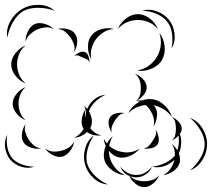

<svg xmlns="http://www.w3.org/2000/svg" viewBox="-45 -624 870 788"><path d="M-15 -469Q-21 -504 -2.5 -537Q16 -570 46 -587Q77 -605 115 -604Q153 -603 179 -580Q146 -592 111 -592Q76 -592 51 -579Q27 -565 9 -534.5Q-9 -504 -15 -469ZM539 -580Q568 -589 599 -577.5Q630 -566 649 -542Q668 -517 671.5 -484Q675 -451 659 -425Q665 -455 661 -485.5Q657 -516 641 -535Q626 -555 598 -567Q570 -579 539 -580ZM439 -505Q448 -529 471.5 -547.5Q495 -566 521 -566Q547 -566 570.5 -547.5Q594 -529 603 -505Q586 -525 564 -533.5Q542 -542 521 -542Q500 -542 478 -533.5Q456 -525 439 -505ZM60 -453Q59 -473 69 -494.5Q79 -516 97 -525Q115 -533 138.5 -526Q162 -519 175 -505Q157 -514 139.5 -511.5Q122 -509 107 -503Q93 -496 79 -484Q65 -472 60 -453ZM330 -380Q317 -401 316 -429.5Q315 -458 330 -478Q344 -497 372 -504.5Q400 -512 423 -505Q399 -504 380 -491.5Q361 -479 349 -463Q337 -448 331 -426Q325 -404 330 -380ZM191 -505Q209 -510 231 -505Q253 -500 263 -485Q274 -470 271.5 -447.5Q269 -425 259 -410Q264 -428 258 -443.5Q252 -459 244 -471Q235 -483 222.5 -493.5Q210 -504 191 -505ZM609 -489Q627 -467 630.5 -435Q634 -403 620 -378Q606 -354 575.5 -341.5Q545 -329 518 -335Q545 -339 566.5 -355Q588 -371 599 -391Q611 -410 614.5 -436Q618 -462 609 -489ZM60 -282Q37 -290 19 -312.5Q1 -335 1 -360Q1 -384 19 -406.5Q37 -429 60 -437Q41 -422 33 -400.5Q25 -379 25 -360Q25 -340 33 -319Q41 -298 60 -282ZM259 -394Q267 -402 280.5 -408.5Q294 -415 304 -410Q314 -406 318.5 -391.5Q323 -377 323 -366Q320 -377 311 -381Q302 -385 294 -388Q286 -392 277.5 -395.5Q269 -399 259 -394ZM509 -321Q526 -316 541 -300.5Q556 -285 557 -267Q558 -250 544 -233.5Q530 -217 514 -210Q527 -222 530.5 -237Q534 -252 533 -266Q533 -280 528 -295Q523 -310 509 -321ZM60 -131Q40 -138 23.5 -157.5Q7 -177 7 -198Q7 -220 23.5 -239.5Q40 -259 60 -266Q44 -252 37.5 -233.5Q31 -215 31 -198Q31 -181 37.5 -162.5Q44 -144 60 -131ZM340 -68 337 -70Q323 -74 312 -82Q288 -60 259 -59Q273 -65 282.5 -74.5Q292 -84 298 -95L297 -97Q287 -114 291 -137.5Q295 -161 306 -175Q304 -183 299 -190Q306 -185 313 -177Q322 -200 342.5 -216.5Q363 -233 388 -235Q364 -224 345 -205.5Q326 -187 320 -167Q328 -153 331 -138Q334 -123 330 -109Q328 -103 325 -98Q333 -88 345 -79.5Q357 -71 372 -69Q357 -66 339 -70Q339 -69 340 -68ZM482 -160Q496 -190 529 -207Q522 -209 514 -210Q526 -213 539 -212Q559 -219 577 -217Q605 -215 629 -193Q653 -171 660 -144Q646 -164 626 -176Q606 -188 585 -192Q588 -189 591 -185Q602 -169 599 -145Q596 -121 585 -105Q590 -124 585 -141.5Q580 -159 571 -172Q563 -185 552 -193Q534 -191 515.5 -183Q497 -175 482 -160ZM307 -175Q301 -157 306 -138Q305 -153 309 -167Q308 -171 307 -175ZM414 -80Q405 -92 401.5 -110.5Q398 -129 406 -142Q414 -155 433 -159Q452 -163 466 -160Q451 -158 442 -148.5Q433 -139 426 -129Q420 -119 415 -106.5Q410 -94 414 -80ZM660 -33Q673 -23 683 -7Q692 -34 688 -68Q676 -54 660 -48Q672 -58 674.5 -71Q677 -84 677 -96Q677 -108 674.5 -121Q672 -134 660 -144Q674 -139 687.5 -125Q701 -111 701 -96Q701 -85 693 -74Q700 -55 698.5 -34Q697 -13 689 6Q697 27 692 45Q686 65 665.5 79Q645 93 624 95Q643 86 653.5 70.5Q664 55 669 39Q670 35 671 32Q653 50 628 58Q603 66 579 60Q608 57 633.5 44.5Q659 32 673 14V13Q673 2 670.5 -9.5Q668 -21 660 -33ZM735 -140Q767 -128 786 -97Q805 -66 805 -33Q805 1 786 32Q767 63 735 75Q761 53 778 24Q795 -5 795 -33Q795 -60 778 -89Q761 -118 735 -140ZM124 -15Q106 -11 84 -17.5Q62 -24 52 -39Q42 -55 45.5 -77.5Q49 -100 60 -115Q54 -97 59 -81Q64 -65 72 -52Q80 -40 92.5 -28.5Q105 -17 124 -15ZM593 -92Q602 -80 605.5 -62Q609 -44 602 -32Q594 -20 576 -16Q558 -12 544 -15Q558 -17 566.5 -26Q575 -35 581 -45Q588 -55 593 -66.5Q598 -78 593 -92ZM96 60Q71 69 43 60.5Q15 52 -3 31Q-20 10 -24 -18.5Q-28 -47 -15 -71Q-20 -44 -14.5 -18Q-9 8 5 25Q19 41 44 50.5Q69 60 96 60ZM398 133Q365 131 339 107Q313 83 304 51Q295 20 304.5 -14.5Q314 -49 340 -68Q322 -41 314 -9Q306 23 313 48Q321 74 344.5 97Q368 120 398 133ZM469 95Q443 94 417.5 76.5Q392 59 384 34Q380 20 381.5 4.5Q383 -11 389 -26Q382 -40 381 -55Q386 -44 394 -35Q403 -53 418 -65Q407 -47 403 -25Q413 -17 424 -11Q435 -5 445 -3Q464 3 486 1Q508 -1 528 -15Q514 5 488 16Q462 27 439 21Q418 15 402 -5Q402 12 407 27Q413 47 429 66Q445 85 469 95ZM259 -43Q257 -24 243 -5Q229 14 210 19Q192 23 171 12Q150 1 140 -15Q155 -3 172.5 -2Q190 -1 205 -5Q220 -8 235 -17Q250 -26 259 -43ZM579 60Q572 79 553.5 91.5Q535 104 514 104Q501 104 489 99Q501 111 516.5 115.5Q532 120 547 120Q562 120 579 115Q596 110 608 95Q602 113 584 128.5Q566 144 547 144Q527 144 509.5 129Q492 114 486 98Q458 86 449 60Q477 94 514 94Q551 94 579 60Z"/></svg>

Font: Rubik Puddles
Style: Regular
Weight: 400
Designer: Hubert and Fischer, NaN
Foundry: Hubert and Fischer, NaN
Version: Version 2.200